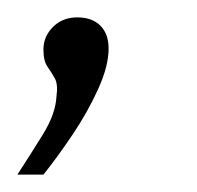

<svg xmlns="http://www.w3.org/2000/svg" viewBox="-22 -82 227 221"><path d="M-2 119Q13 96 27.5 72.5Q42 49 43 29Q45 15 41 8Q37 1 32.5 -5.5Q28 -12 28 -25Q28 -40 39 -51Q50 -62 67 -62Q84 -62 93.5 -52.5Q103 -43 103 -26Q103 -6 91 20.5Q79 47 61.5 73Q44 99 28 119Z"/></svg>

Font: Alumni Sans
Style: Italic
Weight: 400
Italic angle: -8°
Version: Version 1.016